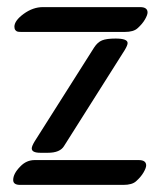

<svg xmlns="http://www.w3.org/2000/svg" viewBox="-20 -520 455 540"><path d="M77.6 -122.6 244.6 -386.2Q254.4 -401.4 267.1 -406.5Q279.8 -411.6 305.2 -411.6Q338.9 -411.6 338.9 -398.9Q338.9 -392.6 330.6 -378.9L160.2 -109.4Q148.9 -90.3 114.7 -90.3H93.8Q69.3 -90.3 69.3 -102.5Q69.3 -108.9 77.6 -122.6ZM100.6 -500H374Q395 -500 395 -484.9Q395 -478 387.7 -465.3Q380.4 -452.6 366.7 -440.4Q355.5 -430.2 331.1 -430.2H40.5Q33.7 -430.2 30 -430.9Q26.4 -431.6 23.4 -435.1Q20.5 -438.5 20.5 -444.8Q20.5 -461.9 46.6 -481Q72.8 -500 100.6 -500ZM77.6 -69.8H370.1Q391.1 -69.8 391.1 -54.7Q391.1 -47.9 383.8 -35.2Q376.5 -22.5 362.8 -10.3Q351.6 0 327.1 0H36.6Q17.1 0 17.1 -13.7Q17.1 -31.7 37.1 -51.8Q54.2 -69.8 77.6 -69.8Z"/></svg>

Font: SirinStencil
Style: Regular
Weight: 400
Designer: Olga Karpushina (okarpush@gmail.com)
Foundry: Cyreal (www.cyreal.org)
Version: Version 1.002